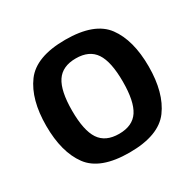

<svg xmlns="http://www.w3.org/2000/svg" viewBox="-157 -885 1095 1076"><g transform="rotate(-30 390.5 -347.0)"><path d="M128 -79.5Q57 -176 57 -346Q57 -516 129 -613.5Q201 -711 390 -711Q579 -711 650 -614.5Q721 -518 721 -348Q721 -178 649 -80.5Q577 17 388 17Q199 17 128 -79.5ZM263.5 -533Q225 -475 225 -347Q225 -219 263.5 -161Q302 -103 389.5 -103Q477 -103 515 -161Q553 -219 553 -347Q553 -475 514.5 -533Q476 -591 389 -591Q302 -591 263.5 -533Z"/></g></svg>

Font: Fix15 Mono
Style: Bold
Weight: 700
Designer: Carrois Corporate & Edenspiekermann AG
Foundry: Carrois Corporate GbR & Edenspiekermann AG
Version: Version 3.206